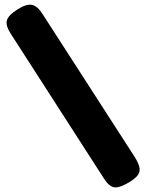

<svg xmlns="http://www.w3.org/2000/svg" viewBox="-20 -754 630 829"><path d="M536 34Q508 50 489.5 54Q471 58 456.5 48Q442 38 427 14L26 -609Q3 -645 10 -667Q17 -689 55 -713Q94 -738 118 -733Q142 -728 164 -693L565 -71Q588 -32 581.5 -10.5Q575 11 536 34Z"/></svg>

Font: Fredoka SemiExpanded
Style: Bold
Weight: 700
Width: 6
Designer: Ben Nathan
Foundry: Milena B. Brandão, Ben Nathan
Version: Version 2.001